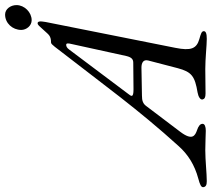

<svg xmlns="http://www.w3.org/2000/svg" viewBox="-120 -788 852 773"><g transform="rotate(-90 306.5 -401.0)"><path d="M612 -700C644 -700 673 -729 673 -761C673 -785 657 -807 635 -807C600 -807 573 -777 573 -742C573 -721 590 -700 612 -700ZM-36 5C-5 5 48 -1 89 -1C123 -1 150 1 167 1C183 1 195 -3 195 -12C195 -22 185 -29 170 -34C147 -42 126 -53 163 -102L266 -238C276 -252 288 -256 309 -256L421 -258C440 -258 455 -251 450 -231L419 -112C404 -56 387 -43 321 -32C304 -29 291 -21 293 -12C295 -4 301 0 317 0C339 0 380 -1 416 -1C458 -1 511 5 537 5C559 5 568 1 568 -7C568 -16 557 -19 536 -25C498 -36 488 -58 501 -122L605 -644C610 -670 606 -676 600 -676C593 -676 589 -670 570 -649C554 -632 550 -622 522 -622C514 -622 500 -599 476 -569C356 -415 253 -271 105 -108C72 -71 30 -44 -26 -29C-48 -23 -62 -18 -60 -8C-58 1 -52 5 -36 5ZM334 -290C298 -290 306 -299 316 -312L494 -549C501 -559 508 -561 513 -561C520 -561 520 -554 516 -538L468 -319C463 -298 455 -291 441 -291Z"/></g></svg>

Font: EB Garamond
Style: Italic
Weight: 400
Italic angle: -17.2°
Designer: Georg Duffner and Octavio Pardo
Foundry: Georg Duffner
Version: Version 1.000;PS 001.000;hotconv 1.0.88;makeotf.lib2.5.64775